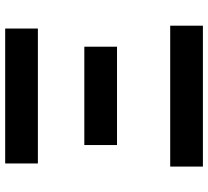

<svg xmlns="http://www.w3.org/2000/svg" viewBox="-51 -751 802 740"><g transform="rotate(-90 350.0 -381.0)"><path d="M90 -762V-636H610V-762ZM161 -457V-331H540V-457ZM78 -126V0H621V-126Z"/></g></svg>

Font: Kawkab Mono
Style: Bold
Weight: 700
Monospace: yes
Designer: Abdullah Arif
Foundry: Abdullah Arif
Version: Version 1.000;PS 000.500;hotconv 1.0.88;makeotf.lib2.5.64775